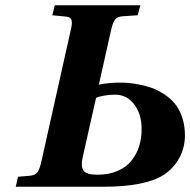

<svg xmlns="http://www.w3.org/2000/svg" viewBox="-20 -712 725 732"><path d="M294.9 -110.8Q287.6 -77.6 298.3 -61.8Q309.1 -45.9 351.1 -45.9Q394 -45.9 427 -59.8Q460 -73.7 480 -97.9Q500 -122.1 510 -153.1Q520 -184.1 520 -220.2Q520 -276.4 491.9 -313.7Q463.9 -351.1 418.9 -351.1Q398.4 -351.1 377 -347.4Q355.5 -343.8 346.2 -338.9ZM40 0 48.8 -38.1 94.2 -42Q114.3 -43.5 123 -55.9Q131.8 -68.4 138.2 -98.1L249 -594.2Q256.3 -621.1 252.9 -634.3Q249.5 -647.5 230 -648.9L179.2 -653.8L189 -691.9H515.1L504.9 -653.8L446.8 -649.9Q426.3 -648.4 417.7 -636.2Q409.2 -624 402.8 -594.2L356.9 -389.2Q392.1 -397 438 -397Q453.1 -397 469.5 -395.8Q485.8 -394.5 511.2 -389.6Q536.6 -384.8 559.1 -376.7Q581.5 -368.7 605.2 -353.3Q628.9 -337.9 646 -317.6Q663.1 -297.4 674.1 -265.9Q685.1 -234.4 685.1 -195.8Q685.1 -149.4 663.8 -110.1Q642.6 -70.8 605 -45.9Q534.2 0 373 0Z"/></svg>

Font: Linguistics Pro
Style: Bold Italic
Weight: 700
Italic angle: -12°
Designer: Stefan Peev, Context Ltd
Foundry: Stefan Peev, Context Ltd
Version: Version 001.000